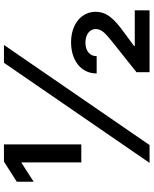

<svg xmlns="http://www.w3.org/2000/svg" viewBox="76 -843 767 959"><g transform="rotate(-90 459.5 -363.5)"><path d="M578.5 -65.3 734 -189.3Q747.9 -200.6 759.1 -210.4Q770.2 -220.2 778.1 -229.6Q785.9 -239 790 -248.6Q794 -258.2 794 -268.8Q794 -280.9 788.7 -290.5Q783.4 -300.1 774.3 -306.6Q765.3 -313.2 752.8 -316.8Q740.4 -320.3 725.9 -320.3Q710.9 -320.3 698.7 -316.6Q686.4 -312.9 677.4 -305.6Q668.3 -298.3 663.4 -288Q658.4 -277.7 658.4 -264.2H572.1Q572.1 -293.7 583.6 -317.3Q595.2 -340.9 615.8 -357.4Q636.4 -373.9 665 -383Q693.5 -392 727.6 -392Q762.4 -392 790.5 -382.6Q818.5 -373.2 838.4 -356.9Q858.3 -340.6 869.1 -318.2Q880 -295.8 880 -270.2Q880 -249.6 873.8 -231.7Q867.5 -213.8 854.4 -196.6Q841.3 -179.3 821 -161.8Q800.8 -144.2 772.7 -124.3L709.2 -77.4V-73.9H887.4V0H578.5ZM625.4 -727.3H714.5L214.5 0H125.4ZM127.8 -639.2H125L31.2 -578.8V-663L131.7 -727.3H217.7V-340.9H127.8Z"/></g></svg>

Font: Interop SemBd
Style: Regular
Weight: 600
Designer: Rasmus Andersson, Google, Jang Haemin
Foundry: jhaemin
Version: Version 1.008